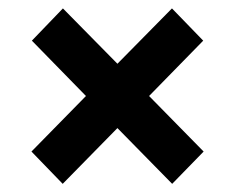

<svg xmlns="http://www.w3.org/2000/svg" viewBox="-20 -481 562 459"><path d="M55.2 -118.7 129.9 -41.5 260.7 -174.8 391.6 -41.5 466.8 -118.7 336.4 -251.5 465.8 -383.8 391.1 -460.9 260.7 -328.6 130.4 -460.9 56.2 -383.8 185.5 -251.5Z"/></svg>

Font: Vazirmatn
Style: Bold
Weight: 700
Designer: Saber Rastikerdar
Foundry: Saber Rastikerdar
Version: Version 33.003